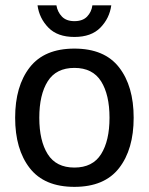

<svg xmlns="http://www.w3.org/2000/svg" viewBox="-20 -697 565 729"><path d="M262.5 12.5Q148.3 12.5 92.9 -58.8Q37.5 -130 37.5 -250Q37.5 -370 92.9 -441.2Q148.3 -512.5 262.5 -512.5Q376.7 -512.5 432.1 -441.2Q487.5 -370 487.5 -250Q487.5 -130 432.1 -58.8Q376.7 12.5 262.5 12.5ZM262.5 -60.8Q331.7 -60.8 363.8 -111.7Q395.8 -162.5 395.8 -250Q395.8 -337.5 363.8 -388.3Q331.7 -439.2 262.5 -439.2Q193.3 -439.2 161.2 -388.3Q129.2 -337.5 129.2 -250Q129.2 -162.5 161.2 -111.7Q193.3 -60.8 262.5 -60.8ZM262.5 -556.7Q198.3 -556.7 163.8 -592.1Q129.2 -627.5 122.5 -676.7H194.2Q198.3 -651.7 215 -634.2Q231.7 -616.7 262.5 -616.7Q294.2 -616.7 310.8 -634.2Q327.5 -651.7 330.8 -676.7H402.5Q395.8 -627.5 361.2 -592.1Q326.7 -556.7 262.5 -556.7Z"/></svg>

Font: Familjen Grotesk Variable
Style: Regular
Weight: 400
Designer: Anders Wikstroem, Jonas Baeckman, Matilda Gysing, Kristian Moeller
Foundry: Familjen STHLM AB
Version: Version 2.000